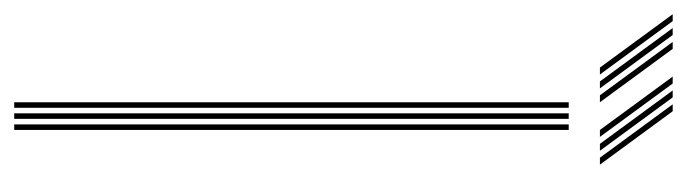

<svg xmlns="http://www.w3.org/2000/svg" viewBox="-434 -614 990 277"><g transform="rotate(90 61.5 -475.0)"><path d="M102 0V-800H110V0ZM70 0V-800H78V0ZM86 0V-800H94V0ZM60 -845 -17 -950H-7L70 -845ZM20 -845 -57 -950H-47L30 -845ZM40 -845 -37 -950H-27L50 -845ZM150 -845 73 -950H83L160 -845ZM110 -845 33 -950H43L120 -845ZM130 -845 53 -950H63L140 -845Z"/></g></svg>

Font: Big Shoulders Inline Text SC Thin
Style: Regular
Weight: 100
Designer: Patric King
Foundry: XO Type Co
Version: Version 2.002